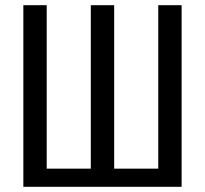

<svg xmlns="http://www.w3.org/2000/svg" viewBox="-20 -720 790 740"><path d="M70 0V-700H160V-70H330V-700H420V-70H590V-700H680V0Z"/></svg>

Font: Cuprum
Style: Regular
Weight: 400
Designer: Jovanny Lemonad
Foundry: Jovanny Lemonad
Version: Version 3.000